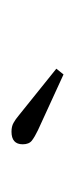

<svg xmlns="http://www.w3.org/2000/svg" viewBox="82 -850 130 334"><g transform="rotate(-90 147.0 -683.0)"><path d="M184.5 -637.5 87.5 -682Q76 -687.5 69.5 -692.5Q63 -697.5 63 -708.5Q63 -728 85 -728Q94 -728 100.2 -724.5Q106.5 -721 113 -715.5L194.5 -650Z"/></g></svg>

Font: Imbue 10pt Thin
Style: Regular
Weight: 100
Designer: Tyler Finck
Foundry: Etcetera Type Company
Version: Version 1.102; ttfautohint (v1.8.3)